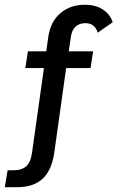

<svg xmlns="http://www.w3.org/2000/svg" viewBox="-83 -613 492 804"><path d="M101 -328H23L34 -398H134L107 -372L119 -457Q128 -522 169.5 -557.5Q211 -593 272 -593Q318 -593 348 -573Q378 -553 389 -520L326 -476Q321 -495 308 -505.5Q295 -516 275 -516Q249 -516 233.5 -501.5Q218 -487 214 -460L201 -371L182 -398H307L296 -328H194L145 21Q135 98 96.5 134.5Q58 171 -12 171H-63L-51 100H-26Q9 100 27.5 82.5Q46 65 51 27Z"/></svg>

Font: Rokkitt Medium
Style: Italic
Weight: 500
Italic angle: -9°
Designer: Vernon Adams
Foundry: Vernon Adams
Version: Version 3.103